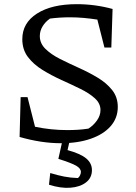

<svg xmlns="http://www.w3.org/2000/svg" viewBox="-20 -677 652 921"><path d="M272 10Q178 10 74 -20L79 -211H112L148 -69Q224 -53 303 -53Q328 -53 353 -54.5Q378 -56 404 -60Q428 -75 445 -99Q462 -123 462 -149Q462 -181 435 -205.5Q408 -230 365 -251Q322 -272 274.5 -293.5Q227 -315 184 -341.5Q141 -368 114 -403.5Q87 -439 87 -489Q87 -567 157.5 -612Q228 -657 348 -657Q436 -657 520 -634L514 -449H481L447 -583Q415 -588 382 -591Q349 -594 315 -594Q268 -594 220 -588Q198 -573 184.5 -551Q171 -529 171 -504Q171 -469 198 -442.5Q225 -416 267.5 -394.5Q310 -373 358 -351.5Q406 -330 448.5 -304.5Q491 -279 518 -245Q545 -211 545 -164Q545 -111 511 -72Q477 -33 415.5 -11.5Q354 10 272 10ZM282 -14H317L304 43Q366 60 393.5 83Q421 106 421 139Q421 176 392.5 198Q364 220 317.5 223.5Q271 227 215 209L221 153Q257 164 288 170Q319 176 353 177Q360 173 364 164Q368 155 368 148Q368 131 345.5 118Q323 105 260 85Z"/></svg>

Font: Piazzolla SC
Style: Regular
Weight: 400
Designer: Juan Pablo del Peral
Foundry: Huerta Tipografica
Version: Version 1.330